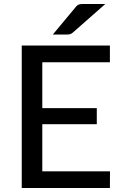

<svg xmlns="http://www.w3.org/2000/svg" viewBox="-20 -947 617 967"><path d="M89.5 0ZM533.5 -717.5V-633.5H193V-402.5H467.5V-321.5H193V-84H534L533.5 0H89.5V-717.5ZM510.5 -927 347.5 -783.5Q339.5 -776.5 332.5 -774.8Q325.5 -773 314 -773H246L360 -910Q364.5 -916 368.5 -919.2Q372.5 -922.5 377.5 -924.2Q382.5 -926 388.8 -926.5Q395 -927 403.5 -927Z"/></svg>

Font: Lato Medium
Style: Regular
Weight: 500
Designer: Lukasz Dziedzic
Foundry: tyPoland Lukasz Dziedzic
Version: Version 2.006; 2014-01-15